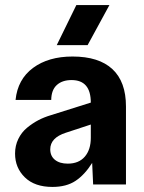

<svg xmlns="http://www.w3.org/2000/svg" viewBox="-20 -735 573 765"><path d="M189 9.8Q118.2 9.8 79.1 -28.3Q40 -66.4 40 -123Q40 -154.8 53 -181.4Q65.9 -208 87.9 -226.1Q109.9 -244.1 132.8 -256.1Q155.8 -268.1 182.1 -275.9L341.8 -326.2Q341.8 -416 265.1 -416Q228 -416 206.3 -396.2Q184.6 -376.5 184.1 -336.9H42Q50.3 -418.9 111.6 -464.4Q172.9 -509.8 269 -509.8Q374 -509.8 428 -459.5Q481.9 -409.2 481.9 -311V0H351.1L347.2 -85.9Q317.4 -38.6 281 -14.4Q244.6 9.8 189 9.8ZM180.2 -140.1Q180.2 -113.3 199 -98.1Q217.8 -83 250 -83Q293.9 -83 317.9 -110.8Q341.8 -138.7 341.8 -186V-238.8L242.2 -206.1Q180.2 -186 180.2 -140.1ZM206.1 -555.2 284.2 -714.8H416L329.1 -555.2Z"/></svg>

Font: TASA Orbiter Text
Style: Bold
Weight: 700
Designer: Weizhong Zhang
Version: Version 1.000;Glyphs 3.1.2 (3151)